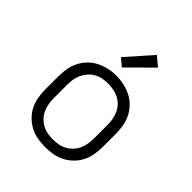

<svg xmlns="http://www.w3.org/2000/svg" viewBox="-213 -890 1025 1025"><g transform="rotate(45 300.0 -377.0)"><path d="M300 8Q271 8 242 3Q213 -2 187 -15.5Q161 -29 140 -50Q119 -71 106 -97Q93 -123 88 -152Q83 -181 83 -210V-310Q83 -339 88 -368Q93 -397 106 -423Q119 -449 140 -470.5Q161 -492 187 -505Q213 -518 242 -524.5Q271 -531 300 -531Q329 -531 358 -524.5Q387 -518 413 -505Q439 -492 460 -470.5Q481 -449 494 -423Q507 -397 512 -368Q517 -339 517 -310V-210Q517 -181 512 -152Q507 -123 494 -97Q481 -71 460 -50Q439 -29 413 -15.5Q387 -2 358 3Q329 8 300 8ZM300 -50Q321 -50 342 -54Q363 -58 381 -68Q399 -78 413.5 -93.5Q428 -109 436.5 -128Q445 -147 448.5 -168Q452 -189 452 -210V-310Q452 -331 448.5 -352Q445 -373 436.5 -392Q428 -411 413 -427Q398 -443 379.5 -452.5Q361 -462 340 -466Q319 -470 298 -470Q277 -470 256.5 -466Q236 -462 218 -451.5Q200 -441 186 -425.5Q172 -410 163 -391Q154 -372 151 -351.5Q148 -331 148 -310V-210Q148 -189 151.5 -168Q155 -147 163.5 -128Q172 -109 186.5 -93.5Q201 -78 219 -68Q237 -58 258 -54Q279 -50 300 -50ZM289 -582 247 -618 374 -762 426 -718Z"/></g></svg>

Font: Iosevka Custom Light Extended
Style: Regular
Weight: 300
Width: 7
Monospace: yes
Designer: Belleve Invis
Foundry: Belleve Invis
Version: Version 11.2.4; ttfautohint (v1.8.4)